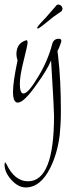

<svg xmlns="http://www.w3.org/2000/svg" viewBox="-48 -449 330 842"><path d="M65 373Q32 373 2 340Q-28 307 -28 273Q-28 264 -25 263L-20 270Q16 346 75 346Q189 346 189 59Q189 49 186 -11.5Q183 -72 176 -184Q160 -144 112 -78Q57 1 30 1Q9 1 9 -47Q9 -68 14 -102.5Q19 -137 29 -184Q24 -199 24 -211Q24 -261 69 -273Q73 -270 73 -263Q73 -256 68.5 -236.5Q64 -217 56 -184Q39 -118 39 -81Q39 -39 55 -39Q76 -39 121 -115Q162 -183 181 -256Q187 -279 210 -279Q221 -279 221 -270Q221 -266 217.5 -256.5Q214 -247 210 -237.5Q206 -228 204 -226Q205 -223 207 -201Q219 -99 219 37Q219 70 217.5 96Q216 122 214 142Q204 223 173 286Q130 373 65 373ZM119 -324Q115 -323 115 -328Q120 -337 130.5 -348Q141 -359 153 -372L200 -426Q203 -429 206 -429Q222 -429 226 -413V-411Q226 -408 225 -405.5Q224 -403 222 -400Q214 -394 199 -384Q184 -374 175 -366Q128 -327 119 -324Z"/></svg>

Font: Shalimar
Style: Regular
Weight: 400
Designer: Robert E. Leuschke
Foundry: Robert E. Leuschke
Version: Version 1.010; ttfautohint (v1.8.3)